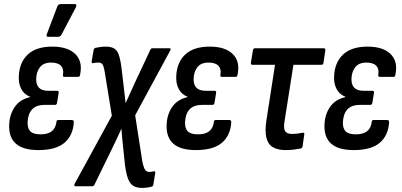

<svg xmlns="http://www.w3.org/2000/svg" viewBox="-20 -726 1964 939"><path d="M168 8Q93 8 57.5 -23.5Q22 -55 25 -117Q27 -167 52.5 -203.5Q78 -240 127 -251V-253Q98 -264 84 -291Q70 -318 72 -354Q75 -421 116 -459.5Q157 -498 236 -498Q311 -498 348 -462Q385 -426 372 -362Q371 -350 362 -350H295Q286 -350 288 -361Q293 -389 278 -404.5Q263 -420 230 -420Q193 -420 175.5 -397.5Q158 -375 157 -341Q156 -312 170.5 -297Q185 -282 216 -282H259Q269 -282 267 -272L259 -223Q257 -213 249 -213H199Q157 -213 137 -191Q117 -169 115 -129Q114 -98 128.5 -83.5Q143 -69 178 -69Q214 -69 233 -84Q252 -99 256 -129Q256 -139 265 -139H332Q341 -139 341 -128Q337 -63 295 -27.5Q253 8 168 8ZM214 -546Q209 -546 208 -550.5Q207 -555 209 -559L261 -696Q264 -702 268 -704Q272 -706 278 -706H346Q352 -706 353 -702Q354 -698 352 -692L281 -557Q276 -546 263 -546Z M675 193Q648 193 632 183Q616 173 606.5 149Q597 125 591 79L583 2Q580 -22 578 -46Q576 -70 574 -95H573Q562 -70 550.5 -46Q539 -22 527 3L442 177Q438 185 431 185H349Q345 185 343.5 181Q342 177 345 173L527 -160L492 -375Q487 -404 480.5 -412Q474 -420 462 -420Q455 -420 449 -419.5Q443 -419 436 -417Q428 -415 428 -425L438 -482Q439 -489 447 -492Q457 -494 469.5 -496Q482 -498 497 -498Q537 -498 552 -476Q567 -454 574 -395L583 -320Q586 -296 588.5 -272Q591 -248 594 -223H595Q607 -248 617.5 -272.5Q628 -297 639 -320L715 -482Q718 -490 726 -490H808Q819 -490 812 -478L641 -162L676 63Q683 96 690.5 105.5Q698 115 710 115Q719 115 732 112Q741 110 739 121L730 177Q728 186 721 187Q710 190 698.5 191.5Q687 193 675 193Z M938 8Q863 8 827.5 -23.5Q792 -55 795 -117Q797 -167 822.5 -203.5Q848 -240 897 -251V-253Q868 -264 854 -291Q840 -318 842 -354Q845 -421 886 -459.5Q927 -498 1006 -498Q1081 -498 1118 -462Q1155 -426 1142 -362Q1141 -350 1132 -350H1065Q1056 -350 1058 -361Q1063 -389 1048 -404.5Q1033 -420 1000 -420Q963 -420 945.5 -397.5Q928 -375 927 -341Q926 -312 940.5 -297Q955 -282 986 -282H1029Q1039 -282 1037 -272L1029 -223Q1027 -213 1019 -213H969Q927 -213 907 -191Q887 -169 885 -129Q884 -98 898.5 -83.5Q913 -69 948 -69Q984 -69 1003 -84Q1022 -99 1026 -129Q1026 -139 1035 -139H1102Q1111 -139 1111 -128Q1107 -63 1065 -27.5Q1023 8 938 8Z M1377 8Q1338 8 1314 -6.5Q1290 -21 1282.5 -53.5Q1275 -86 1283 -138L1325 -409H1215Q1206 -409 1207 -419L1217 -480Q1219 -490 1227 -490H1563Q1573 -490 1571 -479L1562 -419Q1561 -409 1551 -409H1415L1371 -129Q1366 -97 1375 -84Q1384 -71 1408 -71Q1422 -71 1436.5 -73Q1451 -75 1461 -77Q1470 -78 1468 -68L1460 -11Q1459 -3 1451 0Q1437 3 1418 5.5Q1399 8 1377 8Z M1710 8Q1635 8 1599.5 -23.5Q1564 -55 1567 -117Q1569 -167 1594.5 -203.5Q1620 -240 1669 -251V-253Q1640 -264 1626 -291Q1612 -318 1614 -354Q1617 -421 1658 -459.5Q1699 -498 1778 -498Q1853 -498 1890 -462Q1927 -426 1914 -362Q1913 -350 1904 -350H1837Q1828 -350 1830 -361Q1835 -389 1820 -404.5Q1805 -420 1772 -420Q1735 -420 1717.5 -397.5Q1700 -375 1699 -341Q1698 -312 1712.5 -297Q1727 -282 1758 -282H1801Q1811 -282 1809 -272L1801 -223Q1799 -213 1791 -213H1741Q1699 -213 1679 -191Q1659 -169 1657 -129Q1656 -98 1670.5 -83.5Q1685 -69 1720 -69Q1756 -69 1775 -84Q1794 -99 1798 -129Q1798 -139 1807 -139H1874Q1883 -139 1883 -128Q1879 -63 1837 -27.5Q1795 8 1710 8Z"/></svg>

Font: Sofia Sans Condensed SemiBold
Style: Italic
Weight: 600
Italic angle: -9°
Version: Version 4.100